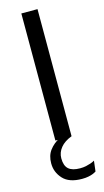

<svg xmlns="http://www.w3.org/2000/svg" viewBox="-141 -746 556 1024"><g transform="rotate(-15 137.0 -234.0)"><path d="M92.3 0V-701.7H181.6V0ZM177.2 234.4Q106.4 234.4 72.8 197.8Q39.1 161.1 39.1 112.3Q39.1 68.8 60.8 40.3Q82.5 11.7 115.2 -5.4Q147.9 -22.5 181.6 -30.8V0Q140.6 15.6 119.4 41.7Q98.1 67.9 98.1 100.1Q98.1 141.1 118.7 159.2Q139.2 177.2 181.6 177.2Q199.7 177.2 214.4 174.1Q229 170.9 240.2 167Q253.4 162.6 263.2 156.7L256.3 214.8Q247.1 220.7 236.8 224.6Q227.1 228.5 212.4 231.4Q197.8 234.4 177.2 234.4Z"/></g></svg>

Font: Mako
Style: Regular
Weight: 400
Designer: vernon adams
Foundry: vernon adams
Version: Version 1.100; ttfautohint (v1.8.4.7-5d5b);gftools[0.9.33]